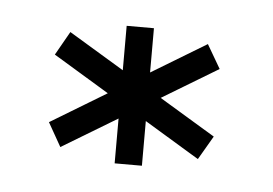

<svg xmlns="http://www.w3.org/2000/svg" viewBox="-29 -796 344 242"><g transform="rotate(5 143.5 -675.0)"><path d="M227 -602.5 244.5 -632.5 53 -748 36 -718ZM53 -602.5 244.5 -718 227 -748 36 -632.5ZM123 -588H157.5V-762H123Z"/></g></svg>

Font: Anybody Expanded
Style: Regular
Weight: 400
Width: 7
Version: Version 1.113;gftools[0.9.25]